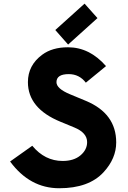

<svg xmlns="http://www.w3.org/2000/svg" viewBox="-20 -1001 688 1031"><path d="M434.1 -981.4 503.4 -903.8 345.7 -761.7 276.9 -839.8ZM297.9 9.8Q140.1 9.8 34.2 -133.8L153.3 -218.3Q220.7 -136.7 316.4 -136.7Q376.5 -136.7 412.1 -166.7Q447.8 -196.8 447.8 -237.8Q447.8 -288.1 379.4 -316.4L304.7 -347.2Q129.9 -418.9 129.9 -560.1Q129.9 -650.4 206.5 -707Q260.3 -747.1 345.2 -747.1Q460.9 -747.1 549.3 -646L440.9 -557.1Q405.8 -603 349.1 -603Q283.2 -603 283.2 -559.6Q283.2 -524.9 356.4 -494.6L440.9 -459.5Q604 -391.6 604 -236.3Q604 -149.9 536.1 -76.2Q457 9.8 297.9 9.8Z"/></svg>

Font: Newest Shape
Style: Bold
Weight: 700
Designer: Wojciech Kalinowski "wmk69" (wmk69@o2.pl)
Foundry: Wojciech Kalinowski "wmk69" (wmk69@o2.pl)
Version: Version 1.0.0; 2022-02-24